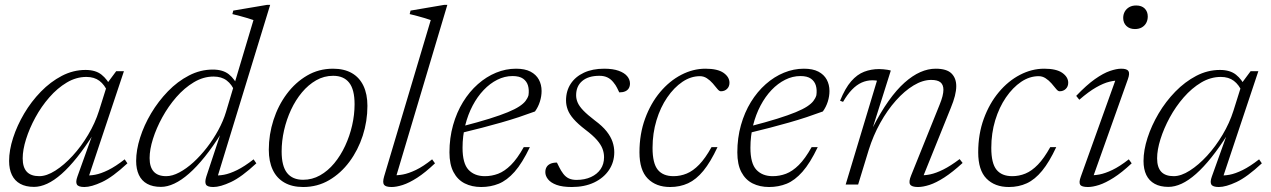

<svg xmlns="http://www.w3.org/2000/svg" viewBox="-20 -740 5098 770"><path d="M290.5 -32 352 -203.5H355.5Q321 -149 289 -109Q257 -69 227 -42.5Q197 -16 169.2 -3.2Q141.5 9.5 116.5 9.5Q83.5 9.5 61.2 -2.8Q39 -15 27.8 -38.2Q16.5 -61.5 16.5 -94.5Q16.5 -137.5 32.5 -187Q48.5 -236.5 77 -284.8Q105.5 -333 144 -372.5Q182.5 -412 228 -435.8Q273.5 -459.5 323 -459.5Q363.5 -459.5 387.2 -440.5Q411 -421.5 426 -389.5L412 -371Q399.5 -400 378.8 -415.8Q358 -431.5 326.5 -431.5Q285.5 -431.5 247.8 -409Q210 -386.5 177.8 -349.5Q145.5 -312.5 121.8 -268.8Q98 -225 84.5 -182Q71 -139 71 -105Q71 -69 87.5 -51.2Q104 -33.5 137.5 -33.5Q167 -33.5 202 -55.8Q237 -78 271.2 -115.2Q305.5 -152.5 333.5 -199.5Q361.5 -246.5 377 -295.5L413 -410L446 -454.5H477L332 -20L320 -37Q338 -35 361.2 -39.2Q384.5 -43.5 414 -58Q443.5 -72.5 480 -101L491 -85Q432 -30 389.2 -10Q346.5 10 318.5 10Q294.5 10 288.5 0Q282.5 -10 290.5 -32Z M922 -372Q910 -401.5 889.2 -417.2Q868.5 -433 836.5 -433Q795.5 -433 757.5 -410.2Q719.5 -387.5 687.2 -350.5Q655 -313.5 631 -269.8Q607 -226 593.5 -183.2Q580 -140.5 580 -106Q580 -70 596.5 -51.8Q613 -33.5 646.5 -33.5Q671 -33.5 699.2 -48.5Q727.5 -63.5 755.8 -89.2Q784 -115 809.8 -148.2Q835.5 -181.5 855.5 -218.2Q875.5 -255 886.5 -291.5L996.5 -659.5Q987.5 -663 973 -667.2Q958.5 -671.5 942.5 -675.8Q926.5 -680 912 -683.5L915.5 -697.5L1051 -720.5H1063.5L849 -20L837 -37Q855 -35 878.2 -39.2Q901.5 -43.5 931 -58Q960.5 -72.5 997 -101L1008 -85Q949 -30 906.2 -10Q863.5 10 835.5 10Q811.5 10 806 0Q800.5 -10 807.5 -32L865.5 -207H868.5Q834 -152 801.2 -111.2Q768.5 -70.5 738 -43.8Q707.5 -17 679.2 -3.8Q651 9.5 625.5 9.5Q592.5 9.5 570.2 -2.8Q548 -15 537 -38.5Q526 -62 526 -94.5Q526 -138 541.8 -187.8Q557.5 -237.5 586.2 -285.8Q615 -334 653.5 -373.8Q692 -413.5 737.8 -437.2Q783.5 -461 833.5 -461Q874 -461 897.8 -442Q921.5 -423 936 -390.5Z M1315.5 -464.5Q1360 -464.5 1390.8 -447Q1421.5 -429.5 1437.5 -396Q1453.5 -362.5 1453.5 -315.5Q1453.5 -254 1434.8 -196Q1416 -138 1381.5 -91.5Q1347 -45 1300 -17.5Q1253 10 1196 10Q1151.5 10 1120.5 -7.8Q1089.5 -25.5 1073.8 -59Q1058 -92.5 1058 -139.5Q1058 -200.5 1076.8 -258.8Q1095.5 -317 1130 -363.2Q1164.5 -409.5 1211.5 -437Q1258.5 -464.5 1315.5 -464.5ZM1195.5 -19Q1232 -19 1263.5 -36.8Q1295 -54.5 1320.5 -85.2Q1346 -116 1364.2 -155.2Q1382.5 -194.5 1392.2 -237.2Q1402 -280 1402 -322Q1402 -381 1380.2 -408.5Q1358.5 -436 1316 -436Q1279.5 -436 1248 -418Q1216.5 -400 1191 -369.5Q1165.5 -339 1147.2 -299.8Q1129 -260.5 1119.2 -217.5Q1109.5 -174.5 1109.5 -132.5Q1109.5 -74 1131.2 -46.5Q1153 -19 1195.5 -19Z M1707.5 -659.5Q1698.5 -663 1684 -667.2Q1669.5 -671.5 1653.5 -675.8Q1637.5 -680 1623 -683.5L1626.5 -697.5L1761.5 -720.5H1774L1565.5 -21.5L1554.5 -37.5Q1572.5 -36 1595.8 -40.2Q1619 -44.5 1648.2 -58.5Q1677.5 -72.5 1713 -101L1724.5 -85Q1685.5 -48 1653.2 -27.2Q1621 -6.5 1595.2 1.8Q1569.5 10 1550.5 10Q1526.5 10 1520 0.8Q1513.5 -8.5 1520.5 -32.5Z M2035.5 -435Q2004 -435 1974.5 -420.2Q1945 -405.5 1919.8 -379Q1894.5 -352.5 1875.5 -316.5Q1856.5 -280.5 1845.8 -237.5Q1835 -194.5 1835 -147.5Q1835 -84.5 1859 -59Q1883 -33.5 1924.5 -33.5Q1952 -33.5 1977.8 -43.2Q2003.5 -53 2029 -78.2Q2054.5 -103.5 2080.5 -150H2105Q2074.5 -86 2043.8 -51.2Q2013 -16.5 1980.2 -3.2Q1947.5 10 1910 10Q1872.5 10 1843.8 -4.5Q1815 -19 1798.8 -49.8Q1782.5 -80.5 1782.5 -129Q1782.5 -187 1797 -238.2Q1811.5 -289.5 1837 -331Q1862.5 -372.5 1896.5 -402.5Q1930.5 -432.5 1969.5 -448.5Q2008.5 -464.5 2049.5 -464.5Q2085 -464.5 2107.5 -452.8Q2130 -441 2141 -420.8Q2152 -400.5 2152 -375Q2152 -354 2145.2 -332.5Q2138.5 -311 2125.5 -293Q2094.5 -281.5 2060.5 -270.2Q2026.5 -259 1989.8 -248.5Q1953 -238 1913.8 -227.8Q1874.5 -217.5 1832.5 -207.5L1834 -233.5Q1898 -250 1942.8 -264Q1987.5 -278 2016.5 -290Q2045.5 -302 2062.2 -313Q2079 -324 2087.5 -335Q2096 -346 2099.5 -358Q2102.5 -379.5 2097.5 -396.8Q2092.5 -414 2077.8 -424.5Q2063 -435 2035.5 -435Z M2213.5 -88Q2218.5 -78.5 2223.8 -67.5Q2229 -56.5 2239 -43Q2249 -30 2261.8 -24.2Q2274.5 -18.5 2292 -18.5Q2325 -18.5 2350 -30Q2375 -41.5 2388.8 -61.8Q2402.5 -82 2402.5 -109.5Q2402.5 -127 2396.2 -143.5Q2390 -160 2374 -178.5Q2358 -197 2327.5 -220Q2297.5 -243 2280.5 -262.5Q2263.5 -282 2256.8 -300.2Q2250 -318.5 2250 -337Q2250 -375.5 2268.8 -404Q2287.5 -432.5 2321.8 -448.5Q2356 -464.5 2403 -464.5Q2438 -464.5 2461 -456.2Q2484 -448 2495.2 -434.5Q2506.5 -421 2506.5 -405Q2506.5 -394.5 2501.8 -386.2Q2497 -378 2487.5 -373.8Q2478 -369.5 2463.5 -369.5Q2459.5 -377.5 2454.5 -388Q2449.5 -398.5 2439.5 -410.5Q2429.5 -423 2416 -429.5Q2402.5 -436 2384 -436Q2339.5 -436 2315 -415.2Q2290.5 -394.5 2290.5 -358Q2290.5 -343 2296.8 -328.5Q2303 -314 2319.2 -297Q2335.5 -280 2365.5 -257Q2396 -234.5 2412.8 -213.2Q2429.5 -192 2436.5 -171.2Q2443.5 -150.5 2443.5 -129.5Q2443.5 -89.5 2422.2 -58Q2401 -26.5 2362.8 -8.2Q2324.5 10 2273 10Q2235.5 10 2212.2 1.5Q2189 -7 2178 -20.8Q2167 -34.5 2167 -49.5Q2167 -61.5 2172 -70Q2177 -78.5 2187.2 -83.2Q2197.5 -88 2213.5 -88Z M2787 -434.5Q2750.5 -434.5 2716.8 -411.8Q2683 -389 2655.8 -349.2Q2628.5 -309.5 2612.8 -257.5Q2597 -205.5 2597 -147Q2597 -85 2618 -59.2Q2639 -33.5 2681 -33.5Q2708.5 -33.5 2734 -44Q2759.5 -54.5 2784 -79.8Q2808.5 -105 2833.5 -150H2857.5Q2829.5 -90 2800.8 -55Q2772 -20 2739.5 -5Q2707 10 2667.5 10Q2611 10 2577.8 -23.8Q2544.5 -57.5 2544.5 -129Q2544.5 -202.5 2567 -264Q2589.5 -325.5 2627.2 -370.5Q2665 -415.5 2712.2 -440Q2759.5 -464.5 2809 -464.5Q2858 -464.5 2881.8 -447.8Q2905.5 -431 2905.5 -408Q2905.5 -393 2895.8 -383.5Q2886 -374 2871.5 -374Q2865 -373.5 2857.2 -383Q2849.5 -392.5 2838.5 -405.5Q2827.5 -418 2814.8 -426.2Q2802 -434.5 2787 -434.5Z M3190 -435Q3158.5 -435 3129 -420.2Q3099.5 -405.5 3074.2 -379Q3049 -352.5 3030 -316.5Q3011 -280.5 3000.2 -237.5Q2989.5 -194.5 2989.5 -147.5Q2989.5 -84.5 3013.5 -59Q3037.5 -33.5 3079 -33.5Q3106.5 -33.5 3132.2 -43.2Q3158 -53 3183.5 -78.2Q3209 -103.5 3235 -150H3259.5Q3229 -86 3198.2 -51.2Q3167.5 -16.5 3134.8 -3.2Q3102 10 3064.5 10Q3027 10 2998.2 -4.5Q2969.5 -19 2953.2 -49.8Q2937 -80.5 2937 -129Q2937 -187 2951.5 -238.2Q2966 -289.5 2991.5 -331Q3017 -372.5 3051 -402.5Q3085 -432.5 3124 -448.5Q3163 -464.5 3204 -464.5Q3239.5 -464.5 3262 -452.8Q3284.5 -441 3295.5 -420.8Q3306.5 -400.5 3306.5 -375Q3306.5 -354 3299.8 -332.5Q3293 -311 3280 -293Q3249 -281.5 3215 -270.2Q3181 -259 3144.2 -248.5Q3107.5 -238 3068.2 -227.8Q3029 -217.5 2987 -207.5L2988.5 -233.5Q3052.5 -250 3097.2 -264Q3142 -278 3171 -290Q3200 -302 3216.8 -313Q3233.5 -324 3242 -335Q3250.5 -346 3254 -358Q3257 -379.5 3252 -396.8Q3247 -414 3232.2 -424.5Q3217.5 -435 3190 -435Z M3361 -331.5 3349 -336Q3369.5 -386.5 3393.5 -414Q3417.5 -441.5 3445.5 -452.2Q3473.5 -463 3505.5 -463Q3514 -463 3522.2 -462.2Q3530.5 -461.5 3538.5 -460.2Q3546.5 -459 3552.5 -457L3480 -227.5H3479.5Q3511.5 -290 3543.5 -335Q3575.5 -380 3607.5 -408.5Q3639.5 -437 3670.8 -450.8Q3702 -464.5 3732.5 -464.5Q3776.5 -464.5 3795.8 -445.5Q3815 -426.5 3815 -394.5Q3815 -377 3809.5 -355.2Q3804 -333.5 3793 -307L3677.5 -20.5L3669.5 -37.5Q3688 -36 3710.8 -40.8Q3733.5 -45.5 3762.8 -60Q3792 -74.5 3828.5 -102L3840.5 -86.5Q3800 -49.5 3767 -28.2Q3734 -7 3707.8 1.5Q3681.5 10 3661.5 10Q3636 10 3629.8 -0.5Q3623.5 -11 3634 -36.5L3748 -319.5Q3756 -339 3759.8 -354Q3763.5 -369 3763.5 -380Q3763.5 -400 3751.8 -409.8Q3740 -419.5 3714.5 -419.5Q3680.5 -419.5 3644 -397.5Q3607.5 -375.5 3573 -336.8Q3538.5 -298 3510.2 -247.2Q3482 -196.5 3464 -139L3421.5 0H3371.5L3497 -416.5Q3494 -417 3489.5 -417.5Q3485 -418 3479 -418Q3456 -418 3435.5 -408.8Q3415 -399.5 3396.5 -380.2Q3378 -361 3361 -331.5Z M4145.5 -434.5Q4109 -434.5 4075.2 -411.8Q4041.5 -389 4014.2 -349.2Q3987 -309.5 3971.2 -257.5Q3955.5 -205.5 3955.5 -147Q3955.5 -85 3976.5 -59.2Q3997.5 -33.5 4039.5 -33.5Q4067 -33.5 4092.5 -44Q4118 -54.5 4142.5 -79.8Q4167 -105 4192 -150H4216Q4188 -90 4159.2 -55Q4130.5 -20 4098 -5Q4065.5 10 4026 10Q3969.5 10 3936.2 -23.8Q3903 -57.5 3903 -129Q3903 -202.5 3925.5 -264Q3948 -325.5 3985.8 -370.5Q4023.5 -415.5 4070.8 -440Q4118 -464.5 4167.5 -464.5Q4216.5 -464.5 4240.2 -447.8Q4264 -431 4264 -408Q4264 -393 4254.2 -383.5Q4244.5 -374 4230 -374Q4223.5 -373.5 4215.8 -383Q4208 -392.5 4197 -405.5Q4186 -418 4173.2 -426.2Q4160.5 -434.5 4145.5 -434.5Z M4314.5 -31.5 4458 -431.5 4471.5 -417Q4453 -418 4429.2 -412.2Q4405.5 -406.5 4375.8 -389.5Q4346 -372.5 4308.5 -340L4296 -355.5Q4337.5 -399 4371.2 -422.8Q4405 -446.5 4431.5 -455.5Q4458 -464.5 4476.5 -464.5Q4499.5 -464.5 4505.5 -455Q4511.5 -445.5 4503.5 -423L4360 -20L4347.5 -37.5Q4365.5 -36 4388.8 -40.2Q4412 -44.5 4441.2 -58.5Q4470.5 -72.5 4507 -101L4518.5 -85Q4479 -48 4446.2 -27.2Q4413.5 -6.5 4387.8 1.8Q4362 10 4343 10Q4318 10 4312 0.8Q4306 -8.5 4314.5 -31.5ZM4484.5 -668Q4484.5 -682.5 4491 -693.8Q4497.5 -705 4509 -711.5Q4520.5 -718 4536.5 -718Q4558.5 -718 4570.8 -705.8Q4583 -693.5 4583 -674Q4583 -659.5 4576.8 -648Q4570.5 -636.5 4559 -630Q4547.5 -623.5 4531.5 -623.5Q4510 -623.5 4497.2 -636Q4484.5 -648.5 4484.5 -668Z M4840 -32 4901.5 -203.5H4905Q4870.5 -149 4838.5 -109Q4806.5 -69 4776.5 -42.5Q4746.5 -16 4718.8 -3.2Q4691 9.5 4666 9.5Q4633 9.5 4610.8 -2.8Q4588.5 -15 4577.2 -38.2Q4566 -61.5 4566 -94.5Q4566 -137.5 4582 -187Q4598 -236.5 4626.5 -284.8Q4655 -333 4693.5 -372.5Q4732 -412 4777.5 -435.8Q4823 -459.5 4872.5 -459.5Q4913 -459.5 4936.8 -440.5Q4960.5 -421.5 4975.5 -389.5L4961.5 -371Q4949 -400 4928.2 -415.8Q4907.5 -431.5 4876 -431.5Q4835 -431.5 4797.2 -409Q4759.5 -386.5 4727.2 -349.5Q4695 -312.5 4671.2 -268.8Q4647.5 -225 4634 -182Q4620.5 -139 4620.5 -105Q4620.5 -69 4637 -51.2Q4653.5 -33.5 4687 -33.5Q4716.5 -33.5 4751.5 -55.8Q4786.5 -78 4820.8 -115.2Q4855 -152.5 4883 -199.5Q4911 -246.5 4926.5 -295.5L4962.5 -410L4995.5 -454.5H5026.5L4881.5 -20L4869.5 -37Q4887.5 -35 4910.8 -39.2Q4934 -43.5 4963.5 -58Q4993 -72.5 5029.5 -101L5040.5 -85Q4981.5 -30 4938.8 -10Q4896 10 4868 10Q4844 10 4838 0Q4832 -10 4840 -32Z"/></svg>

Font: Newsreader Light
Style: Italic
Weight: 300
Italic angle: -17°
Designer: Hugues Gentile
Foundry: Production Type
Version: Version 1.003